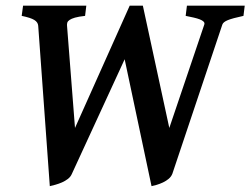

<svg xmlns="http://www.w3.org/2000/svg" viewBox="-20 -635 874 670"><path d="M829.6 -579.6Q791 -571.3 774.9 -564.7Q758.8 -558.1 755.9 -549.3L581.5 -28.8Q577.6 -18.6 568.6 -11Q559.6 -3.4 548.6 1.7Q537.6 6.8 526.9 10Q516.1 13.2 508.8 14.6L415 -428.2L231 -28.8Q226.6 -18.1 217 -10.7Q207.5 -3.4 196.3 1.5Q185.1 6.3 173.8 9.5Q162.6 12.7 153.8 14.6L113.3 -545.4Q112.3 -557.6 99.6 -565.4Q86.9 -573.2 55.7 -579.6L60.5 -615.2H281.2L276.9 -579.6Q254.4 -577.1 241.7 -573.5Q229 -569.8 222.7 -565.4Q216.3 -561 214.8 -555.9Q213.4 -550.8 213.9 -545.4L241.7 -188.5L432.6 -615.2H478.5L570.8 -188.5L692.9 -549.3Q694.8 -555.2 690.4 -559.6Q686 -564 677.2 -567.4Q668.5 -570.8 655.8 -573.7Q643.1 -576.7 627.9 -579.6L632.3 -615.2H834Z"/></svg>

Font: Gentium Basic
Style: Bold Italic
Weight: 700
Italic angle: -8°
Designer: J. Victor Gaultney and Annie Olsen
Foundry: SIL International
Version: Version 1.102; 2013; Maintenance release